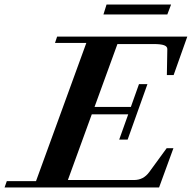

<svg xmlns="http://www.w3.org/2000/svg" viewBox="-67 -824 843 844"><path d="M387.7 -760.3 401.4 -804.2H685.1L668.5 -760.3ZM-46.9 0 -37.1 -27.8H91.3L312.5 -635.3H174.8L184.1 -663.1H756.3L696.3 -494.1H666.5L668.5 -607.9Q668.9 -619.6 654.5 -625Q640.1 -630.4 608.4 -630.4H449.2L348.6 -354H508.3L543.9 -454.1H581.1L494.1 -210.4H457L496.6 -321.3H336.4L231.4 -32.7H522.5Q563.5 -32.7 588.9 -67.4L665.5 -172.4H695.3L632.3 0Z"/></svg>

Font: Elstob 14pt
Style: Bold Italic
Weight: 700
Italic angle: -20°
Designer: Peter S. Baker
Version: Version 1.015